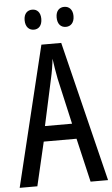

<svg xmlns="http://www.w3.org/2000/svg" viewBox="-60 -935 570 974"><g transform="rotate(-5 225.0 -447.5)"><path d="M99 -845C99 -810 118 -793 142 -793C166 -793 184 -810 184 -845C184 -878 166 -895 142 -895C118 -895 99 -879 99 -845ZM262 -845C262 -810 280 -793 305 -793C329 -793 348 -810 348 -845C348 -878 329 -895 305 -895C281 -895 262 -879 262 -845ZM361 0H450L274 -714H173L0 0H90L142 -223H309ZM240 -535 293 -301H155L206 -536C214 -571 220 -607 223 -638C227 -607 233 -572 240 -535Z"/></g></svg>

Font: Noto Sans Sinhala ExtraCondensed
Style: Regular
Weight: 400
Width: 2
Designer: Jelle Bosma - Monotype Design Team
Foundry: Monotype Imaging Inc.
Version: Version 2.006